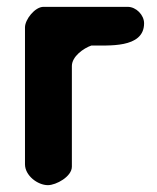

<svg xmlns="http://www.w3.org/2000/svg" viewBox="-20 -540 458 561"><path d="M401 -472C401 -496 378 -520 353 -520H107C82 -520 53 -483 53 -460V-60C53 -27 90 1 120 1C144 1 190 -24 190 -53V-347C190 -375 224 -399 247 -407C293 -408 401 -397 401 -472Z"/></svg>

Font: Asimov Print
Style: Regular
Weight: 500
Designer: Google
Version: Version 2.000980: 2014